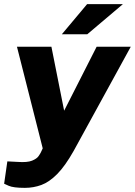

<svg xmlns="http://www.w3.org/2000/svg" viewBox="-37 -743 652 928"><path d="M83 165Q27.5 165 5.2 155Q-17 145 -17 145L-1.5 37L48 39.5Q95 43 118 33.5Q141 24 149.5 11.5Q158 -1 160.5 -6.5L169.5 -26L45 -517H211.5L273 -208L430 -517H595L319 -13.5Q277.5 60 239.2 98.5Q201 137 163 151Q125 165 83 165ZM384 -723H557L385 -577.5H262Z"/></svg>

Font: Public Sans ExtraBold
Style: Italic
Weight: 800
Italic angle: -8°
Designer: The Public Sans project authors (U.S. Web Design System). Libre Franklin designed by Pablo Impallari and Rodrigo Fuenzal
Version: Version 1.007; ttfautohint (v1.8.1) -l 8 -r 50 -G 200 -x 14 